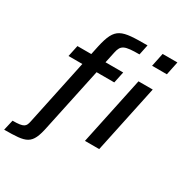

<svg xmlns="http://www.w3.org/2000/svg" viewBox="-273 -897 1183 1250"><g transform="rotate(30 318.0 -271.5)"><path d="M586 -743 565 -642H676L697 -743ZM-43 122 -61 200C107 199 143 195 173 45L273 -425H406L424 -510H291L309 -594C322 -655 345 -665 457 -665L473 -742C275 -742 234 -737 198 -576L184 -510H80L62 -425H166L62 67C53 108 45 122 -43 122ZM539 -510 431 0H538L646 -510Z"/></g></svg>

Font: Saira UNSAM Medium Italic
Style: Regular
Weight: 500
Italic angle: -12°
Designer: Hector Gatti with collaboration of the Omnibus-Type team
Foundry: Omnibus-Type
Version: Version 0.072;PS 000.072;hotconv 1.0.88;makeotf.lib2.5.64775